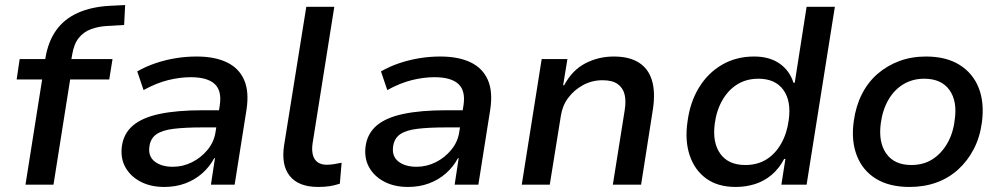

<svg xmlns="http://www.w3.org/2000/svg" viewBox="-20 -732 3971 761"><path d="M81 0 147 -417H46L58 -498H186L155 -471L160 -502Q171 -568 203 -612.5Q235 -657 288.5 -681Q342 -705 415 -709L476 -712L472 -633L403 -629Q370 -627 341 -616.5Q312 -606 292.5 -582Q273 -558 266 -515L262 -492L254 -498H426L413 -417H258L192 0Z M631 9Q577 9 537 -12Q497 -33 477 -69Q457 -105 463 -152Q470 -203 507 -234.5Q544 -266 613 -280.5Q682 -295 783 -295H864L854 -227H782Q714 -227 668.5 -221.5Q623 -216 599.5 -199.5Q576 -183 572 -150Q567 -112 593.5 -91.5Q620 -71 665 -71Q705 -71 741 -89Q777 -107 802.5 -138Q828 -169 834 -207L851 -314Q860 -372 831 -399Q802 -426 736 -426Q693 -426 646.5 -414.5Q600 -403 549 -375L524 -449Q559 -469 598 -482Q637 -495 677.5 -501.5Q718 -508 759 -508Q831 -508 879 -485Q927 -462 947.5 -415.5Q968 -369 957 -297L910 0H816L832 -105H829Q811 -71 781.5 -45Q752 -19 714 -5Q676 9 631 9Z M1241 9Q1164 9 1129 -34Q1094 -77 1106 -156L1194 -705H1305L1219 -164Q1215 -138 1220 -118.5Q1225 -99 1239 -89Q1253 -79 1275 -79Q1290 -79 1304.5 -81.5Q1319 -84 1334 -87L1327 -4Q1306 3 1286 6Q1266 9 1241 9Z M1597 9Q1543 9 1503 -12Q1463 -33 1443 -69Q1423 -105 1429 -152Q1436 -203 1473 -234.5Q1510 -266 1579 -280.5Q1648 -295 1749 -295H1830L1820 -227H1748Q1680 -227 1634.5 -221.5Q1589 -216 1565.5 -199.5Q1542 -183 1538 -150Q1533 -112 1559.5 -91.5Q1586 -71 1631 -71Q1671 -71 1707 -89Q1743 -107 1768.5 -138Q1794 -169 1800 -207L1817 -314Q1826 -372 1797 -399Q1768 -426 1702 -426Q1659 -426 1612.5 -414.5Q1566 -403 1515 -375L1490 -449Q1525 -469 1564 -482Q1603 -495 1643.5 -501.5Q1684 -508 1725 -508Q1797 -508 1845 -485Q1893 -462 1913.5 -415.5Q1934 -369 1923 -297L1876 0H1782L1798 -105H1795Q1777 -71 1747.5 -45Q1718 -19 1680 -5Q1642 9 1597 9Z M2048 0 2127 -498H2229L2212 -394H2216Q2248 -454 2300 -481Q2352 -508 2413 -508Q2474 -508 2512 -484Q2550 -460 2564 -413.5Q2578 -367 2568 -300L2521 0H2409L2456 -295Q2462 -332 2455.5 -358Q2449 -384 2428 -399Q2407 -414 2368 -414Q2326 -414 2290.5 -394.5Q2255 -375 2232 -344Q2209 -313 2203 -273L2159 0Z M2896 9Q2825 9 2779 -24.5Q2733 -58 2713.5 -116.5Q2694 -175 2705 -250Q2715 -327 2750.5 -385Q2786 -443 2842 -475.5Q2898 -508 2969 -508Q3030 -508 3070 -480Q3110 -452 3125 -404H3130L3177 -705H3289L3177 0H3077L3093 -102H3088Q3068 -64 3038.5 -39Q3009 -14 2972.5 -2.5Q2936 9 2896 9ZM2934 -78Q2982 -78 3017.5 -100Q3053 -122 3076 -162.5Q3099 -203 3106 -255Q3117 -331 3085 -375.5Q3053 -420 2986 -420Q2939 -420 2903 -398Q2867 -376 2843.5 -335.5Q2820 -295 2813 -242Q2803 -167 2835 -122.5Q2867 -78 2934 -78Z M3585 9Q3505 9 3452 -23.5Q3399 -56 3376 -115.5Q3353 -175 3364 -252Q3372 -311 3396 -358.5Q3420 -406 3458 -439Q3496 -472 3544.5 -490Q3593 -508 3650 -508Q3730 -508 3783 -475Q3836 -442 3859 -384Q3882 -326 3872 -248Q3864 -188 3839.5 -141Q3815 -94 3777.5 -60Q3740 -26 3691.5 -8.5Q3643 9 3585 9ZM3592 -78Q3640 -78 3675.5 -100.5Q3711 -123 3734.5 -163.5Q3758 -204 3764 -257Q3775 -331 3743 -375.5Q3711 -420 3643 -420Q3597 -420 3560.5 -398Q3524 -376 3501 -336Q3478 -296 3471 -243Q3461 -168 3493 -123Q3525 -78 3592 -78Z"/></svg>

Font: Nunito Sans 7pt SemiBold
Style: Italic
Weight: 600
Italic angle: -9°
Designer: Vernon Adams
Foundry: Vernon Adams
Version: Version 3.101;gftools[0.9.27]